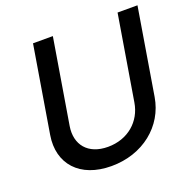

<svg xmlns="http://www.w3.org/2000/svg" viewBox="-130 -857 998 998"><g transform="rotate(-20 369.0 -357.5)"><path d="M622.9 -727.3 545.1 -257.8C529.1 -159.1 449.2 -88.1 338.4 -88.1C227.6 -88.1 171.2 -159.1 187.1 -257.8L264.9 -727.3H155.2L76 -248.9C50.8 -96.2 146.7 12.1 321.4 12.1C495.7 12.1 628.6 -96.2 653.8 -248.9L733 -727.3Z"/></g></svg>

Font: TID UI Medium
Style: Italic
Weight: 500
Italic angle: -9.39999°
Designer: The TID Project Authors
Foundry: Bakken & Bæck
Version: Version 1.001;hotconv 1.0.109;makeotfexe 2.5.65596